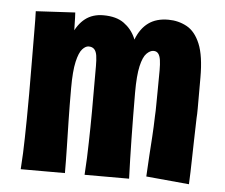

<svg xmlns="http://www.w3.org/2000/svg" viewBox="-43 -575 729 623"><g transform="rotate(5 321.0 -263.0)"><path d="M254 -1Q256 -30 257 -56Q258 -82 258.5 -106.5Q259 -131 259.5 -155.5Q260 -180 260 -208Q260 -228 260 -250Q260 -272 260 -298.5Q260 -325 260 -356Q260 -376 258 -389.5Q256 -403 249.5 -410Q243 -417 231 -417Q221 -417 210.5 -405.5Q200 -394 193 -363.5Q186 -333 186 -277L143 -228Q143 -302 150 -357Q157 -412 172 -448.5Q187 -485 211 -503.5Q235 -522 270 -522Q312 -522 337 -504Q362 -486 374.5 -458Q387 -430 391 -397Q395 -364 394.5 -333.5Q394 -303 394 -281Q394 -241 394.5 -203.5Q395 -166 395.5 -131Q396 -96 397 -63.5Q398 -31 399 -1ZM46 -1Q48 -29 49 -53.5Q50 -78 50.5 -104.5Q51 -131 51.5 -165Q52 -199 52 -247Q52 -312 51.5 -363Q51 -414 51 -452.5Q51 -491 50 -516L178 -523Q179 -511 179.5 -478Q180 -445 181.5 -394Q183 -343 186 -277Q186 -220 187 -172.5Q188 -125 189 -83.5Q190 -42 190 -1ZM594 0 454 -13Q456 -53 458 -83Q460 -113 462 -143.5Q464 -174 465 -212Q466 -226 466 -247.5Q466 -269 466.5 -297.5Q467 -326 467 -360Q467 -380 465 -393.5Q463 -407 457.5 -414Q452 -421 442 -421Q431 -421 419.5 -409.5Q408 -398 401 -367.5Q394 -337 394 -281L351 -232Q351 -306 357 -361Q363 -416 377 -452.5Q391 -489 416.5 -507.5Q442 -526 481 -526Q514 -526 541.5 -511Q569 -496 585 -457.5Q601 -419 601 -348Q601 -319 601 -293Q601 -267 601 -247.5Q601 -228 600 -216Q599 -174 598 -141Q597 -108 596.5 -75.5Q596 -43 594 0Z"/></g></svg>

Font: Truculenta Black
Style: Regular
Weight: 900
Version: Version 1.002